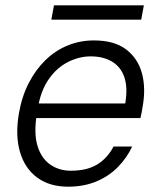

<svg xmlns="http://www.w3.org/2000/svg" viewBox="-20 -690 600 722"><path d="M236 12Q166 12 119.5 -22.5Q73 -57 55 -119Q37 -181 51 -263Q62 -327 88 -377.5Q114 -428 151 -464Q188 -500 234.5 -519Q281 -538 333 -538Q410 -538 454.5 -504Q499 -470 514 -413.5Q529 -357 516 -287Q515 -278 513 -268.5Q511 -259 508 -246H99L109 -301H451Q461 -361 447.5 -400Q434 -439 401 -458.5Q368 -478 321 -478Q278 -478 236 -457Q194 -436 163.5 -392.5Q133 -349 122 -282L118 -258Q107 -188 121 -141.5Q135 -95 168.5 -71.5Q202 -48 246 -48Q307 -48 345.5 -71.5Q384 -95 407 -139H477Q457 -96 423 -61.5Q389 -27 342 -7.5Q295 12 236 12ZM173 -616 183 -670H521L511 -616Z"/></svg>

Font: DM Sans 9pt Light
Style: Italic
Weight: 300
Italic angle: -10°
Version: Version 4.004;gftools[0.9.30]